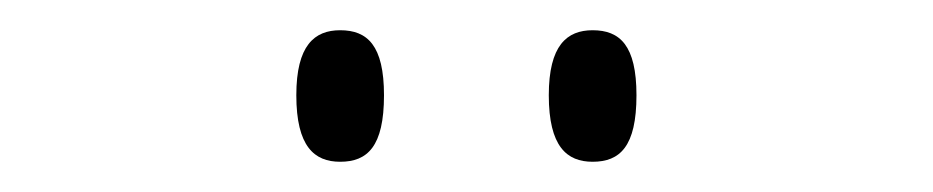

<svg xmlns="http://www.w3.org/2000/svg" viewBox="-20 -759 617 127"><path d="M372 -652C390 -652 401 -662 401 -696C401 -729 390 -739 372 -739C355 -739 343 -729 343 -696C343 -662 355 -652 372 -652ZM205 -652C223 -652 234 -662 234 -696C234 -729 223 -739 205 -739C188 -739 176 -729 176 -696C176 -662 188 -652 205 -652Z"/></svg>

Font: Noto Serif Devanagari ExtraLight
Style: Regular
Weight: 200
Designer: Universal Thirst, Indian Type Foundry and the Monotype Design Team
Foundry: Monotype Imaging Inc.
Version: Version 2.004